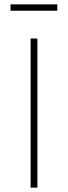

<svg xmlns="http://www.w3.org/2000/svg" viewBox="-20 -858 311 878"><path d="M151 -682V0H120V-682ZM242 -809H28V-838H242Z"/></svg>

Font: Firava
Style: Regular
Weight: 400
Designer: Carrois Corporate & Edenspiekermann AG
Foundry: Greg Finn Gibson
Version: Version 5.000